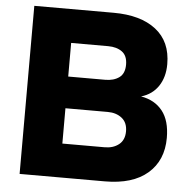

<svg xmlns="http://www.w3.org/2000/svg" viewBox="-55 -794 896 899"><g transform="rotate(5 393.5 -345.0)"><path d="M70 50V-740H443Q570 -740 642 -684Q714 -628 714 -522Q714 -461 685.5 -418.5Q657 -376 605 -361Q670 -350 706 -304.5Q742 -259 742 -178Q742 -72 671.5 -11Q601 50 470 50ZM257 -424H431Q471 -424 496.5 -442.5Q522 -461 522 -503Q522 -545 496.5 -563.5Q471 -582 431 -582H257ZM257 -109H456Q496 -109 522.5 -130Q549 -151 549 -192Q549 -233 522.5 -254Q496 -275 456 -275H257Z"/></g></svg>

Font: OA Gothic ExtraBold
Style: Regular
Weight: 800
Designer: Choi Chi-young, Lee Jaesang, Lee Juhyun, Han Dohee
Foundry: DDUNGSANG CORP.
Version: Version 1.000;Build 20210203